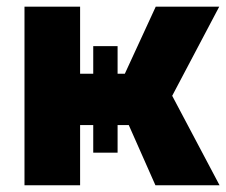

<svg xmlns="http://www.w3.org/2000/svg" viewBox="-20 -550 672 570"><path d="M52.7 -530.3H217.8V-331.1H256.8V-413.1H329.1V-331.1H350.6L442.4 -530.3H630.9L491.2 -265.6L631.8 0H441.4L362.3 -178.7H329.1V-96.7H256.8V-178.7H217.8V0H52.7Z"/></svg>

Font: Pretendard ExtraBold
Style: Regular
Weight: 800
Designer: Base glyphs from Inter by Rasmus Andersson; Hangeul glyphs from Noto Sans CJK(Source Han Sans) by Jang Soo-young and Kan
Foundry: Kil Hyung-jin
Version: Version 1.309